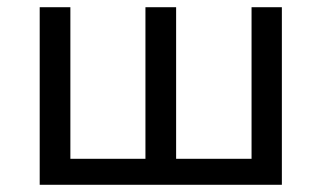

<svg xmlns="http://www.w3.org/2000/svg" viewBox="-20 -512 892 532"><path d="M90 0V-492H175V-72H383V-492H468V-72H677V-492H761V0Z"/></svg>

Font: Nunito Sans 9pt
Style: Regular
Weight: 400
Version: Version 3.101;gftools[0.9.27]